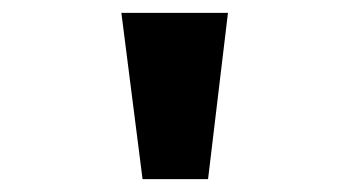

<svg xmlns="http://www.w3.org/2000/svg" viewBox="-20 -720 540 299"><path d="M202 -441 169 -700H335L304 -441Z"/></svg>

Font: Trispace Expanded
Style: Bold
Weight: 700
Width: 7
Designer: Tyler Finck
Foundry: Etcetera Type Company
Version: Version 1.210; ttfautohint (v1.8.3)